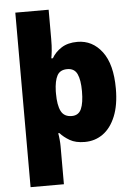

<svg xmlns="http://www.w3.org/2000/svg" viewBox="-64 -808 771 1096"><g transform="rotate(-5 321.5 -260.0)"><path d="M600 -278Q600 -184 573.5 -119.5Q547 -55 501.5 -22.5Q456 10 397 10Q345 10 311.5 -9.5Q278 -29 257 -53H250Q253 -38 255 -16.5Q257 5 257 21V240H66V-760H257V-592Q257 -552 254 -524.5Q251 -497 248 -482H257Q276 -516 312.5 -539.5Q349 -563 404 -563Q490 -563 545 -490.5Q600 -418 600 -278ZM406 -280Q406 -345 390 -379Q374 -413 333 -413Q292 -413 275.5 -383Q259 -353 257 -293V-279Q257 -213 274.5 -178.5Q292 -144 336 -144Q375 -144 390.5 -178.5Q406 -213 406 -280Z"/></g></svg>

Font: Noto Sans Myanmar Black
Style: Regular
Weight: 900
Designer: Monotype Design Team
Foundry: Monotype Imaging Inc.
Version: Version 2.107; ttfautohint (v1.8.4.7-5d5b)